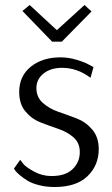

<svg xmlns="http://www.w3.org/2000/svg" viewBox="-20 -740 448 770"><path d="M189 -573 70 -696 99 -720 208 -619 319 -720 347 -694 228 -573ZM36 -64 61 -99Q66 -92 75 -81Q84 -70 116.5 -52Q149 -34 187 -34Q243 -34 271.5 -62Q300 -90 300 -130Q300 -167 275 -189Q250 -211 214.5 -223Q179 -235 143 -249Q107 -263 82 -293Q57 -323 57 -371Q57 -435 103.5 -472.5Q150 -510 223 -510Q255 -510 288 -500Q321 -490 338 -480L355 -471L343 -428Q290 -468 229 -468Q183 -468 154.5 -445Q126 -422 126 -387Q126 -350 152 -327Q178 -304 214.5 -291.5Q251 -279 287.5 -265Q324 -251 350 -220.5Q376 -190 376 -142Q376 -77 331 -33.5Q286 10 199 10Q165 10 136 2.5Q107 -5 89.5 -16Q72 -27 59 -38Q46 -49 41 -56Z"/></svg>

Font: Arsenal
Style: Regular
Weight: 400
Designer: Andrij Shevchenko
Foundry: Stairsfor.com
Version: Version 1.000